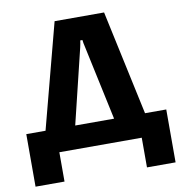

<svg xmlns="http://www.w3.org/2000/svg" viewBox="-93 -787 1003 1051"><g transform="rotate(-10 408.5 -262.0)"><path d="M639 11H181V174H20V-118H127L280 -700H555L680 -118H798V176H639ZM393 -534 292 -118H508L419 -534Q414 -554 412 -572H400Q398 -556 393 -534Z"/></g></svg>

Font: Repo
Style: ExtraBold
Weight: 800
Designer: Stefan Peev
Foundry: Context Ltd
Version: Version 001.000